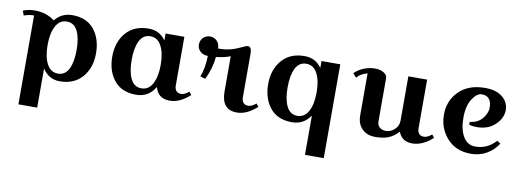

<svg xmlns="http://www.w3.org/2000/svg" viewBox="-61 -900 4091 1511"><g transform="rotate(10 1984.0 -144.0)"><path d="M124 -500Q216 -500 283 -449Q336 -515 421 -515Q536 -515 596 -440.5Q656 -366 656 -250.5Q656 -135 591.5 -60Q527 15 411 15Q325 15 274 -62V250H124V-460Q79 -460 44 -445L30 -482Q73 -500 124 -500ZM473 -98Q501 -154 501 -250Q501 -346 473 -402Q445 -458 387.5 -458Q330 -458 299.5 -401.5Q269 -345 269 -250Q269 -155 299.5 -98.5Q330 -42 387.5 -42Q445 -42 473 -98Z M1318 -500V-111Q1318 -84 1331 -68.5Q1344 -53 1371 -53Q1398 -53 1433 -82L1451 -58Q1371 15 1291 15Q1196 15 1174 -74Q1122 15 1021 15Q906 15 846 -59.5Q786 -134 786 -249.5Q786 -365 850.5 -440Q915 -515 1031 -515Q1120 -515 1168 -444V-500ZM969 -402Q941 -346 941 -250Q941 -154 969 -98Q997 -42 1054.5 -42Q1112 -42 1142.5 -98.5Q1173 -155 1173 -250Q1173 -345 1142.5 -401.5Q1112 -458 1054.5 -458Q997 -458 969 -402Z M1824 -515Q1854 -515 1854 -458V-111Q1854 -84 1867 -68.5Q1880 -53 1907 -53Q1934 -53 1969 -82L1987 -58Q1907 15 1827 15Q1704 15 1704 -132V-413Q1657 -394 1590 -387Q1582 -295 1537 -203L1496 -215Q1524 -286 1526 -384Q1488 -384 1464.5 -406Q1441 -428 1441 -460.5Q1441 -493 1463.5 -515.5Q1486 -538 1518.5 -538Q1551 -538 1573 -515Q1595 -492 1595 -456H1614Q1693 -456 1782 -500Q1811 -515 1824 -515Z M2564 250H2414V-64Q2361 15 2267 15Q2152 15 2092 -59.5Q2032 -134 2032 -249.5Q2032 -365 2096.5 -440Q2161 -515 2277 -515Q2366 -515 2414 -444V-500H2564ZM2215 -402Q2187 -346 2187 -250Q2187 -154 2215 -98Q2243 -42 2300.5 -42Q2358 -42 2388.5 -98.5Q2419 -155 2419 -250Q2419 -345 2388.5 -401.5Q2358 -458 2300.5 -458Q2243 -458 2215 -402Z M2938 -454V-111Q2938 -80 2957 -63Q2976 -46 3010 -46Q3044 -46 3076 -74Q3108 -102 3108 -147V-500H3258V-111Q3258 -84 3271 -68.5Q3284 -53 3311 -53Q3338 -53 3373 -82L3391 -58Q3311 15 3228 15Q3145 15 3118 -59Q3079 -18 3037.5 -1.5Q2996 15 2931.5 15Q2867 15 2827.5 -24.5Q2788 -64 2788 -132V-467Q2733 -453 2704 -418L2677 -449Q2706 -479 2750.5 -497Q2795 -515 2838.5 -515Q2882 -515 2910 -497.5Q2938 -480 2938 -454Z M3722 -47Q3818 -47 3885 -122L3913 -104Q3879 -50 3823 -17.5Q3767 15 3697 15Q3578 15 3507 -63.5Q3436 -142 3436 -253Q3436 -364 3511.5 -439.5Q3587 -515 3721 -515Q3809 -515 3859 -474Q3909 -433 3909 -370Q3909 -307 3853.5 -253.5Q3798 -200 3707 -200Q3676 -200 3647 -207L3645 -231Q3710 -237 3745.5 -280.5Q3781 -324 3781 -368.5Q3781 -413 3761.5 -437Q3742 -461 3702.5 -461Q3663 -461 3627 -405Q3591 -349 3591 -255Q3591 -161 3625 -104Q3659 -47 3722 -47Z"/></g></svg>

Font: Croissant One
Style: Regular
Weight: 400
Designer: Eduardo Rodriguez Tunni
Foundry: Eduardo Rodriguez Tunni
Version: Version 1.001